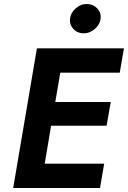

<svg xmlns="http://www.w3.org/2000/svg" viewBox="-20 -942 641 962"><path d="M331 -850Q335 -879 360.5 -901Q386 -923 417 -922Q448 -921 468 -899Q488 -877 484 -847Q480 -818 454 -796Q428 -774 397 -775Q366 -776 346.5 -798Q327 -820 331 -850ZM165 -700H601L580 -578H282L257 -431H535L514 -312H236L204 -122H502L481 0H46Z"/></svg>

Font: Jost* 600 Semi
Style: Italic
Weight: 600
Italic angle: -10°
Version: Version 3.500